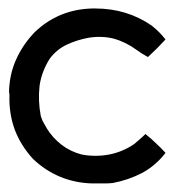

<svg xmlns="http://www.w3.org/2000/svg" viewBox="-20 -427 408 448"><path d="M366.2 -335Q356.4 -324.2 346.7 -314.5Q335.9 -303.7 325.2 -293.9Q318.4 -297.9 311.5 -301.8Q305.7 -305.7 298.8 -310.5Q273.4 -329.1 245.1 -336.9Q217.8 -343.8 186.5 -338.9Q160.2 -334 136.7 -323.2Q113.3 -312.5 96.7 -291Q77.1 -260.7 72.3 -226.6Q68.4 -191.4 75.2 -156.2Q77.1 -150.4 79.1 -145.5Q82 -140.6 85 -134.8Q85.9 -133.8 86.9 -131.8Q87.9 -129.9 88.9 -127.9Q102.5 -105.5 124 -88.9Q144.5 -73.2 170.9 -66.4Q203.1 -60.5 234.4 -66.4Q265.6 -72.3 293 -90.8Q299.8 -96.7 306.6 -102.5Q313.5 -108.4 319.3 -114.3Q332 -104.5 343.8 -92.8Q355.5 -82 366.2 -70.3Q343.8 -41 311.5 -23.4Q279.3 -6.8 243.2 0Q234.4 1 224.6 1Q217.8 1 210.9 1Q208 1 205.1 1Q203.1 1 200.2 1Q198.2 1 195.3 1Q155.3 0 120.1 -14.6Q85 -29.3 56.6 -56.6Q28.3 -87.9 14.6 -124Q1 -161.1 2 -202.1Q2 -205.1 2 -207Q2 -210 1 -211.9Q2 -253.9 17.6 -288.1Q33.2 -323.2 61.5 -352.5Q117.2 -405.3 195.3 -407.2Q199.2 -407.2 202.1 -407.2Q276.4 -407.2 334 -367.2Q343.8 -359.4 351.6 -351.6Q358.4 -344.7 366.2 -335Z"/></svg>

Font: younuzwebcastlestrokefill
Style: Regular
Weight: 400
Version: Version 1.0